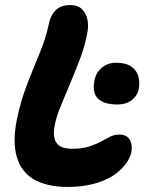

<svg xmlns="http://www.w3.org/2000/svg" viewBox="-20 -730 580 759"><path d="M444 -317Q390 -317 367 -340.5Q344 -364 353 -410Q359 -443 382.5 -462.5Q406 -482 439 -482Q478 -482 499.5 -466.5Q521 -451 527 -428Q533 -405 529 -380Q524 -353 502 -335Q480 -317 444 -317ZM249 9Q165 9 114 -21Q63 -51 46 -111Q29 -171 47 -259Q62 -332 87.5 -397.5Q113 -463 137.5 -522Q162 -581 173 -635Q179 -668 199.5 -689Q220 -710 258 -710Q288 -710 304.5 -693.5Q321 -677 326 -650.5Q331 -624 324 -594Q315 -546 296 -496.5Q277 -447 257 -399.5Q237 -352 220 -310.5Q203 -269 197 -238Q187 -191 202.5 -166.5Q218 -142 265 -142Q306 -142 333 -151Q360 -160 379 -170.5Q398 -181 415 -189.5Q432 -198 453 -198Q481 -198 493 -177.5Q505 -157 499 -127Q493 -102 474 -78Q455 -54 426 -35Q391 -13 345.5 -2Q300 9 249 9Z"/></svg>

Font: Shantell Sans
Style: Bold Italic
Weight: 700
Italic angle: -11°
Designer: Stephen Nixon, Anya Danilova, Shantell Martin
Foundry: Arrow Type
Version: Version 1.011;[c5ecc13dd]